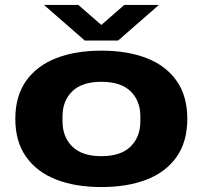

<svg xmlns="http://www.w3.org/2000/svg" viewBox="-20 -745 821 777"><path d="M158 -725H297L390 -644L483 -725H623L458 -581H323ZM390 12Q285 12 207 -18.5Q129 -49 85.5 -110.5Q42 -172 42 -264Q42 -356 85.5 -417.5Q129 -479 207 -509.5Q285 -540 390 -540Q496 -540 574 -509.5Q652 -479 695 -417.5Q738 -356 738 -264Q738 -172 695 -110.5Q652 -49 574 -18.5Q496 12 390 12ZM390 -113Q469 -113 508.5 -152Q548 -191 548 -254V-274Q548 -337 508.5 -375.5Q469 -414 390 -414Q312 -414 272.5 -375.5Q233 -337 233 -274V-254Q233 -191 272.5 -152Q312 -113 390 -113Z"/></svg>

Font: Archivo Expanded ExtraBold
Style: Regular
Weight: 800
Width: 7
Designer: Hector Gatti
Foundry: Omnibus-Type
Version: Version 2.001; ttfautohint (v1.8.3)